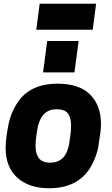

<svg xmlns="http://www.w3.org/2000/svg" viewBox="-20 -988 596 1021"><path d="M5 0ZM491 -830ZM473 -830H173L191 -968H491ZM5 0ZM376 -603H209L231 -770H398ZM247 -123Q339 -123 351 -246L353 -260Q358 -290 358 -319Q358 -363 341 -385Q324 -407 280 -407Q191 -407 176 -284Q174 -269 172.5 -259Q171 -249 170 -239.5Q169 -230 169 -212Q169 -170 187 -146.5Q205 -123 247 -123ZM242 13Q134 13 72 -43Q10 -99 10 -201Q10 -250 25 -325Q41 -408 96 -472Q163 -543 285 -543Q403 -543 460 -484.5Q517 -426 517 -329Q517 -307 514 -284L502 -203Q496 -173 482 -140Q420 13 242 13Z"/></svg>

Font: Tanohe Sans
Style: Bold Italic
Weight: 700
Designer: Village Type and Design LLC & Cristiano Sobral
Foundry: Cooper Hewitt Smithsonian Design Museum
Version: Version 1.00;September 29, 2021;FontCreator 13.0.0.2655 64-b